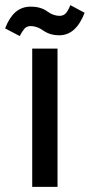

<svg xmlns="http://www.w3.org/2000/svg" viewBox="-49 -731 351 751"><path d="M176 0H77V-541H176ZM28 -590 -29 -620Q-13 -662 11.5 -683.5Q36 -705 71 -705Q110 -705 135 -687Q159 -669 184 -669Q201 -669 210.5 -681.5Q220 -694 226 -711L282 -681Q248 -593 183 -593Q147 -593 121 -611Q96 -629 71 -629Q55 -629 46 -618Q37 -607 28 -590Z"/></svg>

Font: Medium
Style: Regular
Weight: 500
Designer: Fernando Haro
Foundry: deFharo
Version: Version 1.787